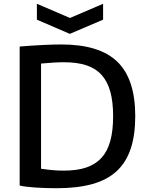

<svg xmlns="http://www.w3.org/2000/svg" viewBox="-20 -984 782 1015"><path d="M318 -82Q387 -82 436 -98.5Q485 -115 516.5 -149.5Q548 -184 563 -238.5Q578 -293 578 -370Q578 -446 563 -500Q548 -554 516.5 -588.5Q485 -623 436 -639Q387 -655 318 -655Q293 -655 260.5 -653Q228 -651 197 -648V-92Q231 -87 258.5 -84.5Q286 -82 318 -82ZM280 11Q221 11 168 7.5Q115 4 84 -3V-738Q144 -743 203.5 -746Q263 -749 304 -749Q506 -749 600.5 -657.5Q695 -566 695 -370Q695 -270 671 -198Q647 -126 597 -79.5Q547 -33 468 -11Q389 11 280 11ZM175 -964 350 -889 525 -964V-880L349 -805L175 -880Z"/></svg>

Font: EncodeSans
Style: Medium
Weight: 500
Designer: Pablo Impallari, Andres Torresi
Foundry: Pablo Impallari, Andres Torresi
Version: Version 1.000; ttfautohint (v1.4.1)